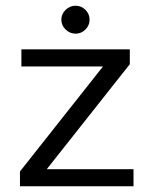

<svg xmlns="http://www.w3.org/2000/svg" viewBox="-20 -653 538 673"><path d="M195 -584Q195 -604 210 -618.5Q225 -633 245 -633Q265 -633 279.5 -618.5Q294 -604 294 -584Q294 -564 279.5 -549.5Q265 -535 245 -535Q225 -535 210 -549.5Q195 -564 195 -584ZM50 -52 341 -420H55V-480H435V-428L144 -60H448V0H50Z"/></svg>

Font: Prompt Light
Style: Regular
Weight: 300
Designer: Katatrad Team
Foundry: CadsonDemak
Version: Version 1.001